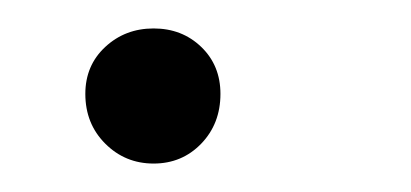

<svg xmlns="http://www.w3.org/2000/svg" viewBox="-20 -114 289 135"><path d="M88 1Q68 1 54 -13Q40 -27 40 -48Q40 -68 54 -81Q68 -94 88 -94Q108 -94 121.5 -81Q135 -68 135 -48Q135 -27 121.5 -13Q108 1 88 1Z"/></svg>

Font: Edu SA Beginner
Style: Regular
Weight: 400
Designer: Tina and Corey Anderson
Foundry: Google for Education
Version: Version 1.003